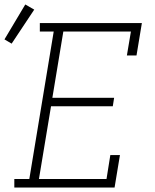

<svg xmlns="http://www.w3.org/2000/svg" viewBox="-71 -838 691 858"><path d="M-7 0V-38H60L169 -697H107V-735H563L539 -590H496L514 -697H212L163 -401H439L433 -363H157L103 -38H405L422 -145H465L441 0ZM-19 -643 -51 -662 42 -818 82 -795Z"/></svg>

Font: Iosevka Slab XLtEx
Style: Italic
Weight: 200
Width: 7
Italic angle: -9°
Monospace: yes
Designer: Belleve Invis
Foundry: Belleve Invis
Version: Version 11.1.0; ttfautohint (v1.8.3)